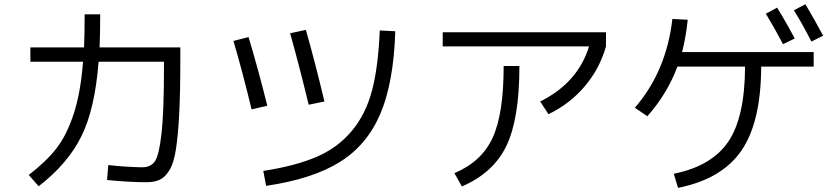

<svg xmlns="http://www.w3.org/2000/svg" viewBox="-20 -869 4040 929"><path d="M389.6 -799.8H464.8Q464.8 -713.9 461.9 -639.6H852.5V-583Q852.5 -424.8 847.2 -320.3Q841.8 -215.8 831.5 -148.4Q821.3 -81.1 800.3 -46.4Q779.3 -11.7 753.4 0.5Q727.5 12.7 688.5 12.7Q605.5 12.7 498 2L503.9 -70.3Q593.8 -60.5 668 -59.6Q710 -59.6 730 -89.4Q750 -119.1 761.7 -224.6Q773.4 -330.1 773.4 -546.9V-570.3H457Q439.5 -341.8 373.5 -209Q307.6 -76.2 167 32.2L119.1 -22.5Q203.1 -86.9 252.9 -150.9Q302.7 -214.8 336.4 -317.4Q370.1 -419.9 381.8 -570.3H127V-639.6H386.7Q389.6 -713.9 389.6 -799.8Z M1892.6 -717.8Q1884.8 -469.7 1820.3 -318.4Q1755.9 -167 1624 -85Q1492.2 -2.9 1267.6 30.3L1253.9 -42Q1411.1 -66.4 1512.7 -110.4Q1614.3 -154.3 1682.1 -235.4Q1750 -316.4 1780.3 -432.1Q1810.5 -547.9 1817.4 -721.7ZM1109.4 -670.9 1182.6 -689.5Q1227.5 -541 1273.4 -357.4L1197.3 -339.8Q1152.3 -526.4 1109.4 -670.9ZM1383.8 -708 1460 -724.6Q1504.9 -566.4 1549.8 -377.9L1473.6 -362.3Q1427.7 -551.8 1383.8 -708Z M2122.1 -644.5V-712.9H2912.1V-644.5Q2881.8 -537.1 2809.6 -451.7Q2737.3 -366.2 2633.8 -316.4L2593.8 -377.9Q2776.4 -468.8 2830.1 -644.5ZM2417 -549.8H2493.2Q2493.2 -293.9 2430.2 -163.1Q2367.2 -32.2 2214.8 33.2L2178.7 -31.2Q2309.6 -85.9 2363.3 -201.7Q2417 -317.4 2417 -549.8Z M3240.2 -28.3Q3423.8 -65.4 3503.9 -183.6Q3584 -301.8 3585 -546.9H3257.8Q3209 -416 3112.3 -306.6L3051.8 -347.7Q3204.1 -523.4 3233.4 -777.3L3307.6 -773.4Q3298.8 -688.5 3280.3 -617.2H3917V-546.9H3663.1Q3662.1 -277.3 3566.9 -139.6Q3471.7 -2 3260.7 40ZM3685.5 -802.7 3740.2 -832Q3788.1 -753.9 3825.2 -682.6L3768.6 -655.3Q3726.6 -735.4 3685.5 -802.7ZM3821.3 -819.3 3877 -848.6Q3917 -781.2 3962.9 -696.3L3906.2 -668Q3856.4 -763.7 3821.3 -819.3Z"/></svg>

Font: Mgen+ 1c regular
Style: Regular
Weight: 400
Designer: [Source Han Sans]
Ryoko NISHIZUKA  (kana & ideographs); Paul D. Hunt (Latin, Greek & Cyrillic); Wenlong ZHANG  (bopomofo
Version: Version 1.059.20150602